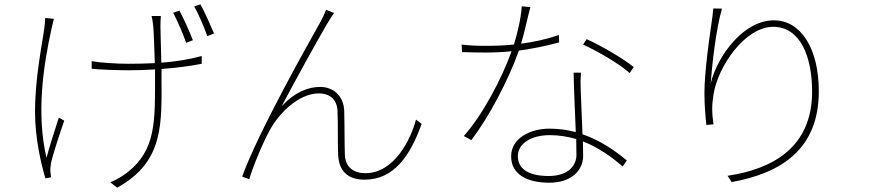

<svg xmlns="http://www.w3.org/2000/svg" viewBox="-20 -812 4040 888"><path d="M872 -626C856 -668 828 -729 810 -763L781 -753C800 -717 826 -657 841 -614ZM189 -729C189 -719 188 -701 185 -683C174 -599 142 -453 142 -294C142 -168 172 -48 190 13L216 8C216 1 214 -9 213 -17C212 -30 214 -45 216 -58C225 -100 259 -202 277 -254L252 -268C232 -206 209 -135 195 -82C148 -284 179 -501 218 -678C222 -695 226 -713 229 -725ZM681 -738C684 -725 687 -711 689 -689C691 -669 694 -584 696 -520C655 -518 614 -517 573 -517C519 -517 442 -522 404 -529V-494C441 -490 520 -487 572 -487C613 -487 655 -488 697 -491V-468C697 -254 704 -119 567 -13C545 4 514 22 490 31L522 56C743 -66 727 -246 727 -468V-493C794 -498 858 -506 913 -517V-553C856 -537 792 -527 726 -522C725 -585 722 -668 722 -690C722 -711 723 -721 724 -738ZM878 -782C899 -747 922 -690 939 -645L970 -657C952 -699 926 -758 907 -792Z M1525 -752 1488 -767C1482 -750 1475 -735 1464 -714C1410 -618 1172 -197 1100 5L1133 17C1145 -29 1195 -152 1229 -212C1270 -288 1362 -380 1454 -380C1508 -380 1539 -350 1541 -298C1544 -230 1541 -157 1544 -95C1546 -50 1564 19 1666 19C1801 19 1877 -90 1930 -239L1904 -259C1881 -171 1805 -11 1670 -11C1617 -11 1577 -37 1575 -97C1573 -152 1574 -225 1572 -298C1570 -371 1519 -410 1461 -410C1404 -410 1342 -385 1283 -321C1337 -425 1454 -636 1493 -702C1505 -723 1518 -742 1525 -752Z M2565 -650C2503 -629 2444 -617 2390 -610C2407 -666 2422 -740 2433 -779L2393 -783C2390 -728 2373 -659 2357 -606C2309 -601 2265 -600 2226 -600C2177 -600 2146 -602 2115 -606L2117 -571C2149 -570 2191 -569 2225 -569C2265 -569 2306 -571 2346 -575C2301 -448 2210 -277 2125 -183L2160 -164C2239 -267 2330 -438 2380 -578C2443 -587 2506 -599 2566 -616ZM2646 -95C2646 -50 2612 2 2518 2C2418 2 2375 -35 2375 -90C2375 -147 2435 -187 2523 -187C2566 -187 2607 -180 2645 -169C2645 -141 2646 -116 2646 -95ZM2633 -476C2634 -397 2640 -289 2643 -201C2606 -211 2565 -217 2521 -217C2436 -217 2344 -175 2344 -89C2344 -1 2425 33 2520 33C2624 33 2677 -25 2677 -91C2677 -110 2676 -133 2676 -158C2749 -130 2810 -85 2860 -42L2879 -70C2827 -113 2759 -162 2674 -191C2672 -263 2667 -344 2666 -390C2665 -418 2664 -436 2667 -476ZM2677 -606C2741 -576 2843 -519 2892 -474L2911 -502C2868 -537 2765 -599 2693 -631Z M3279 -773C3277 -752 3275 -732 3271 -706C3262 -648 3238 -478 3238 -383C3238 -321 3243 -270 3247 -234L3280 -237C3272 -290 3272 -327 3280 -375C3300 -505 3426 -688 3556 -688C3682 -688 3736 -549 3736 -388C3736 -131 3554 -30 3345 1L3364 30C3592 -11 3767 -121 3767 -390C3767 -588 3684 -718 3559 -718C3419 -718 3299 -555 3267 -427C3273 -510 3291 -675 3319 -772L3279 -773Z"/></svg>

Font: Genne Gothic ExtraLight
Style: Regular
Weight: 250
Designer: Ryoko NISHIZUKA (kana & ideographs); Paul D. Hunt (Latin, Greek & Cyrillic); Wenlong ZHANG (bopomofo); Sandoll Communica
Foundry: Adobe Systems Incorporated
Version: Version 1.004;PS 1.004;hotconv 16.6.51;makeotf.lib2.5.65220